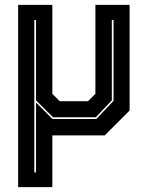

<svg xmlns="http://www.w3.org/2000/svg" viewBox="-20 -560 611 794"><path d="M55 214V-540H196.5V-172L227 -141.5H344L374.5 -172V-540H516V-103L413 0H196.5V214ZM122 153H129V-136L197 -68H378.5L449.5 -143V-477H442.5V-145L376 -75H199.5L129 -145V-477H122Z"/></svg>

Font: Tourney ExtraBold
Style: Regular
Weight: 800
Designer: Tyler Finck
Foundry: Etcetera Type Co
Version: Version 1.015